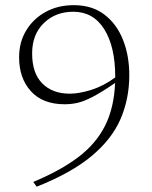

<svg xmlns="http://www.w3.org/2000/svg" viewBox="-20 -700 590 744"><path d="M122 23.5 109 5Q214.5 -39 283.2 -91Q352 -143 387 -212.5Q422 -282 426 -378.5Q372.5 -342 338.8 -324.5Q305 -307 280.5 -301.5Q256 -296 230.5 -296Q145.5 -296 99.8 -346.5Q54 -397 54 -478Q54 -536.5 81.5 -582Q109 -627.5 156.8 -653.8Q204.5 -680 266 -680Q336.5 -680 384.2 -643.8Q432 -607.5 456.5 -546Q481 -484.5 481 -408.5Q481 -318 447.5 -239.8Q414 -161.5 335.5 -95.8Q257 -30 122 23.5ZM104.5 -493Q104.5 -416.5 143.8 -376.8Q183 -337 250.5 -337Q287 -337 334.5 -352Q382 -367 426.5 -400V-402.5Q426.5 -519 384 -586.8Q341.5 -654.5 264 -654.5Q195 -654.5 149.8 -610.5Q104.5 -566.5 104.5 -493Z"/></svg>

Font: Newsreader Text Light
Style: Regular
Weight: 300
Designer: Hugues Gentile
Foundry: Production Type
Version: Version 1.002